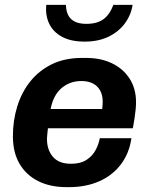

<svg xmlns="http://www.w3.org/2000/svg" viewBox="-20 -759 617 789"><path d="M253 10Q186 10 136.5 -15Q87 -40 60 -86.5Q33 -133 33 -199Q33 -264 51 -322Q69 -380 104.5 -424.5Q140 -469 193 -495Q246 -521 318 -521H334Q394 -521 440 -499Q486 -477 512.5 -436Q539 -395 539 -339Q539 -326 537.5 -309.5Q536 -293 533 -274Q530 -255 526 -232H177Q176 -221 174.5 -209Q173 -197 173 -189Q173 -143 197.5 -114.5Q222 -86 272 -86Q311 -86 335.5 -102Q360 -118 373 -142.5Q386 -167 390 -191H520Q511 -128 476 -82.5Q441 -37 386.5 -13.5Q332 10 264 10ZM188 -311H400Q401 -320 401.5 -327Q402 -334 402 -341Q402 -381 379 -403.5Q356 -426 314 -426Q267 -426 233 -397Q199 -368 188 -311ZM328 -588Q271 -588 234.5 -608Q198 -628 182 -662Q166 -696 170 -739H251Q252 -699 273 -680Q294 -661 335 -661Q379 -661 405 -680Q431 -699 446 -739H525Q518 -696 492.5 -662Q467 -628 425.5 -608Q384 -588 328 -588Z"/></svg>

Font: Chivo Medium SemiBold
Style: Italic
Weight: 600
Italic angle: -8.05°
Version: Version 2.002